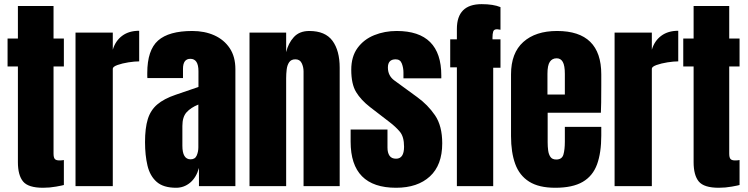

<svg xmlns="http://www.w3.org/2000/svg" viewBox="-20 -888 3569 916"><path d="M185.5 7.8Q114.7 7.8 90.1 -22.2Q65.4 -52.2 65.4 -114.3V-570.8H16.1V-704.1H65.4V-859.4H235.4V-704.1H284.7V-570.8H235.4V-155.3Q235.4 -137.2 241.2 -129.9Q247.1 -122.6 263.7 -122.6Q275.4 -122.6 284.7 -124.5V-5.4Q278.8 -3.4 248 2.2Q217.3 7.8 185.5 7.8Z M340.3 0V-732.4H518.1V-650.9Q530.8 -693.4 563 -717.3Q595.2 -741.2 644 -741.2V-595.2Q622.6 -595.2 592.8 -590.6Q563 -585.9 540.5 -577.9Q518.1 -569.8 518.1 -560.1V0Z M820.3 7.8Q759.3 7.8 727.3 -20.5Q695.3 -48.8 683.6 -98.1Q671.9 -147.5 671.9 -210Q671.9 -276.9 685.1 -319.6Q698.2 -362.3 730.2 -389.6Q762.2 -417 818.4 -436L926.8 -473.1V-548.3Q926.8 -607.4 888.2 -607.4Q853 -607.4 853 -559.6V-515.6H683.1Q682.6 -519.5 682.6 -525.6Q682.6 -531.7 682.6 -539.6Q682.6 -648.9 734.1 -694.6Q785.6 -740.2 897.5 -740.2Q956.1 -740.2 1002.4 -719.5Q1048.8 -698.7 1075.9 -658.2Q1103 -617.7 1103 -558.1V0H929.2V-86.9Q916.5 -41 887.2 -16.6Q857.9 7.8 820.3 7.8ZM889.2 -127.9Q910.6 -127.9 918.5 -146Q926.3 -164.1 926.3 -185.1V-389.2Q890.1 -374.5 870.1 -352.3Q850.1 -330.1 850.1 -287.1V-192.9Q850.1 -127.9 889.2 -127.9Z M1170.4 0V-732.4H1345.2V-639.2Q1355 -681.2 1381.6 -710.7Q1408.2 -740.2 1455.6 -740.2Q1531.7 -740.2 1566.2 -693.4Q1600.6 -646.5 1600.6 -564.9V0H1428.2V-546.9Q1428.2 -568.4 1419.4 -586.7Q1410.6 -605 1389.2 -605Q1369.1 -605 1359.6 -591.1Q1350.1 -577.1 1347.7 -556.4Q1345.2 -535.6 1345.2 -515.1V0Z M1869.6 7.8Q1652.8 7.8 1652.8 -211.9V-270H1828.6V-184.1Q1828.6 -159.2 1838.4 -145Q1848.1 -130.9 1869.6 -130.9Q1907.7 -130.9 1907.7 -188Q1907.7 -235.8 1887.7 -259.5Q1867.7 -283.2 1838.9 -305.2L1745.6 -377Q1701.7 -411.1 1678.7 -449.2Q1655.8 -487.3 1655.8 -555.2Q1655.8 -618.2 1685.8 -659.2Q1715.8 -700.2 1765.4 -720.2Q1814.9 -740.2 1872.6 -740.2Q2085.4 -740.2 2085.4 -527.8V-514.2H1904.8V-542Q1904.8 -564 1897.2 -584.5Q1889.6 -605 1867.7 -605Q1830.6 -605 1830.6 -565.9Q1830.6 -526.4 1861.8 -503.9L1970.2 -424.8Q2021 -388.2 2055.4 -337.9Q2089.8 -287.6 2089.8 -204.1Q2089.8 -100.6 2031 -46.4Q1972.2 7.8 1869.6 7.8Z M2159.7 0V-566.9H2127.9V-700.2H2159.7V-750Q2159.7 -868.2 2277.8 -868.2Q2333.5 -868.2 2367.7 -854V-746.1Q2355.5 -748.5 2351.6 -748.5Q2336.4 -748.5 2333 -737.5Q2329.6 -726.6 2329.6 -709.5V-700.2H2367.7V-564.9H2333V0Z M2628.9 7.8Q2550.8 7.8 2504.4 -21.5Q2458 -50.8 2438 -106Q2418 -161.1 2418 -238.8V-533.2Q2418 -635.3 2476.6 -687.7Q2535.2 -740.2 2637.7 -740.2Q2848.6 -740.2 2848.6 -533.2V-480Q2848.6 -383.3 2846.7 -350.1H2592.8V-208.5Q2592.8 -189 2595.2 -170.2Q2597.7 -151.4 2606.2 -139.2Q2614.7 -127 2633.8 -127Q2661.1 -127 2668 -150.6Q2674.8 -174.3 2674.8 -212.4V-282.7H2848.6V-241.2Q2848.6 -159.2 2828.4 -103.8Q2808.1 -48.3 2760 -20.3Q2711.9 7.8 2628.9 7.8ZM2591.8 -437H2674.8V-535.6Q2674.8 -575.2 2665 -592.5Q2655.3 -609.9 2635.7 -609.9Q2614.7 -609.9 2603.3 -593.3Q2591.8 -576.7 2591.8 -535.6Z M2912.1 0V-732.4H3089.8V-650.9Q3102.5 -693.4 3134.8 -717.3Q3167 -741.2 3215.8 -741.2V-595.2Q3194.3 -595.2 3164.6 -590.6Q3134.8 -585.9 3112.3 -577.9Q3089.8 -569.8 3089.8 -560.1V0Z M3409.2 7.8Q3338.4 7.8 3313.7 -22.2Q3289.1 -52.2 3289.1 -114.3V-570.8H3239.7V-704.1H3289.1V-859.4H3459V-704.1H3508.3V-570.8H3459V-155.3Q3459 -137.2 3464.8 -129.9Q3470.7 -122.6 3487.3 -122.6Q3499 -122.6 3508.3 -124.5V-5.4Q3502.4 -3.4 3471.7 2.2Q3440.9 7.8 3409.2 7.8Z"/></svg>

Font: webenart
Style: Regular
Weight: 400
Designer: Vernon Adams
Foundry: Vernon Adams
Version: Version 2.116; ttfautohint (v1.8.3)